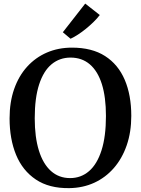

<svg xmlns="http://www.w3.org/2000/svg" viewBox="-20 -1010 764 1042"><path d="M356 11Q246.5 12.5 174.5 -35.8Q102.5 -84 67.2 -169.8Q32 -255.5 32 -367.5Q32 -456 56.8 -526.8Q81.5 -597.5 127 -647.8Q172.5 -698 234.5 -724.8Q296.5 -751.5 370.5 -751.5Q479 -751.5 550.2 -705.8Q621.5 -660 657 -576.8Q692.5 -493.5 692.5 -381Q692.5 -293.5 667.8 -221.8Q643 -150 598 -98.2Q553 -46.5 491.5 -18.2Q430 10 356 11ZM360.5 -43.5Q419.5 -43.5 463.2 -81.2Q507 -119 531 -194.2Q555 -269.5 555 -380.5Q555 -483 532.8 -553.5Q510.5 -624 467.5 -660.8Q424.5 -697.5 363 -697.5Q304 -697.5 260.2 -661.5Q216.5 -625.5 192.5 -552.2Q168.5 -479 168.5 -368Q168.5 -266 191 -193.2Q213.5 -120.5 256.5 -82Q299.5 -43.5 360.5 -43.5ZM362.5 -800 321 -835 442.5 -990.5 521.5 -928.5Q507.5 -910 488 -891Q468.5 -872 446.8 -854.2Q425 -836.5 403.5 -822.5Q382 -808.5 363.5 -800Z"/></svg>

Font: Merriweather 24pt SemiBold
Style: Regular
Weight: 600
Designer: Eben Sorkin
Foundry: Eben Sorkin
Version: Version 2.100